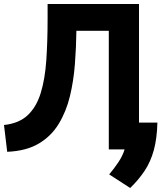

<svg xmlns="http://www.w3.org/2000/svg" viewBox="-27 -730 814 960"><path d="M517 -576V17H596Q586 50 564 82.5Q542 115 519 142L624 210Q667 168 696.5 123.5Q726 79 742 21Q758 -37 760 -117H668V-710H211V-637Q211 -523 204.5 -428.5Q198 -334 176.5 -264.5Q155 -195 111.5 -154Q68 -113 -7 -105L9 29Q104 25 166.5 -12Q229 -49 266.5 -110.5Q304 -172 322.5 -248.5Q341 -325 347.5 -409.5Q354 -494 355 -576Z"/></svg>

Font: Repo Bold
Style: Bold
Weight: 700
Designer: Stefan Peev
Foundry: Context Ltd
Version: Version 1.502